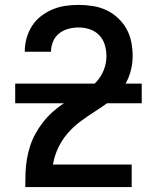

<svg xmlns="http://www.w3.org/2000/svg" viewBox="-20 -763 640 783"><path d="M83 0V-1Q83 -29 84 -57Q85 -85 89.5 -112.5Q94 -140 102.5 -166.5Q111 -193 124.5 -217.5Q138 -242 155 -264Q172 -286 193 -305Q214 -324 237 -339.5Q260 -355 284.5 -368.5Q309 -382 333 -396.5Q357 -411 375.5 -432Q394 -453 404 -479.5Q414 -506 414 -534Q414 -557 407.5 -579.5Q401 -602 385 -619Q369 -636 346.5 -643.5Q324 -651 301 -651Q280 -651 259 -645.5Q238 -640 221.5 -627Q205 -614 196.5 -594Q188 -574 188 -553Q188 -552 188 -552Q188 -552 188 -552H81Q81 -552 81 -552.5Q81 -553 81 -553Q81 -581 88.5 -607.5Q96 -634 110.5 -657Q125 -680 147 -697Q169 -714 194 -724.5Q219 -735 246 -739Q273 -743 301 -743Q329 -743 358 -738.5Q387 -734 413 -722Q439 -710 460.5 -690Q482 -670 496 -645Q510 -620 515.5 -591Q521 -562 521 -534Q521 -498 510 -463Q499 -428 477.5 -399.5Q456 -371 427 -349.5Q398 -328 368 -309Q338 -290 309 -268.5Q280 -247 256.5 -220Q233 -193 217.5 -160.5Q202 -128 196 -92H517V0ZM42 -342V-422H558V-342Z"/></svg>

Font: Zed Mono Semibold Extended
Style: Regular
Weight: 600
Width: 7
Monospace: yes
Designer: Belleve Invis
Foundry: Belleve Invis
Version: Version 1.0.0; ttfautohint (v1.8.4)